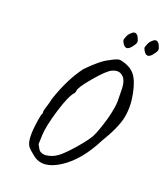

<svg xmlns="http://www.w3.org/2000/svg" viewBox="-157 -946 946 1096"><g transform="rotate(20 315.5 -398.0)"><path d="M451 -828Q467 -844 479.5 -837.5Q492 -831 497 -815Q505 -800 503 -790.5Q501 -781 487 -763Q453 -717 428 -767Q423 -777 425 -782Q434 -813 445 -822ZM579 -828Q595 -844 607.5 -837.5Q620 -831 625 -815Q633 -800 631 -790.5Q629 -781 615 -763Q581 -717 556 -767Q551 -777 553 -782Q562 -813 573 -822ZM491 -581Q464 -610 423 -591Q394 -579 332 -505.5Q270 -432 271 -413Q271 -405 266 -398Q239 -370 208 -268Q177 -166 174.5 -110.5Q172 -55 172.5 -53.5Q173 -52 188 -26Q194 -16 208.5 -11Q223 -6 238 -9Q272 -13 302.5 -35.5Q333 -58 382.5 -115Q432 -172 450 -205Q468 -238 495 -331Q513 -403 513 -437.5Q513 -472 511.5 -516Q510 -560 491 -581ZM388 -642Q435 -670 453 -663Q509 -651 537 -617.5Q565 -584 580 -508Q595 -432 581.5 -365Q568 -298 504 -193Q434 -55 336.5 7.5Q239 70 174 20Q139 -7 128 -22Q99 -64 129 -216Q135 -222 134 -231.5Q133 -241 136 -251Q139 -261 145 -280.5Q151 -300 155 -320Q200 -456 266 -543Q340 -620 388 -642Z"/></g></svg>

Font: Caveat
Style: Regular
Weight: 400
Designer: Pablo Impallari
Foundry: Creative Lab NY
Version: Version 1.096; ttfautohint (v1.3)